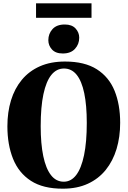

<svg xmlns="http://www.w3.org/2000/svg" viewBox="-20 -1124 768 1156"><path d="M359 12Q240 12.5 166.2 -35.2Q92.5 -83 58.5 -168Q24.5 -253 24.5 -363.5Q24.5 -448.5 46.2 -519.8Q68 -591 111.5 -643.5Q155 -696 220 -724.8Q285 -753.5 371.5 -753.5Q489.5 -753.5 562.8 -707Q636 -660.5 669.8 -577.5Q703.5 -494.5 703.5 -384.5Q703.5 -299.5 681.8 -227.2Q660 -155 616.8 -101.2Q573.5 -47.5 509 -17.8Q444.5 12 359 12ZM364 -30Q408 -30 438.8 -70.2Q469.5 -110.5 486 -189.5Q502.5 -268.5 502.5 -384Q502.5 -490 487.2 -563Q472 -636 441.5 -673.8Q411 -711.5 365 -711.5Q320.5 -711.5 289.2 -673Q258 -634.5 241.5 -557.2Q225 -480 225 -364Q225 -259 240.5 -184.2Q256 -109.5 286.8 -69.8Q317.5 -30 364 -30ZM357.5 -802Q315 -802 293 -826Q271 -850 271 -882Q271 -921 296.2 -948.8Q321.5 -976.5 369.5 -976.5H370.5Q413 -976.5 435 -952.5Q457 -928.5 457 -897Q457 -858 431.5 -830Q406 -802 358.5 -802ZM531 -1104V-1017H197V-1104Z"/></svg>

Font: Merriweather 96pt Black
Style: Regular
Weight: 900
Version: Version 2.100